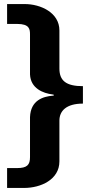

<svg xmlns="http://www.w3.org/2000/svg" viewBox="-20 -762 429 947"><path d="M273 -424V-612C273 -700 180 -742 102 -742H15V-644H64C126 -644 128 -618 128 -591V-395C131 -326 192 -302 240 -296C248 -295 249 -291 240 -290C193 -286 131 -268 128 -184V13C128 51 114 67 64 67H15V165H99C181 165 273 124 273 34V-167C273 -215 307 -251 389 -251V-337C306 -337 273 -364 273 -424Z"/></svg>

Font: Bisquit Text
Style: Bold
Weight: 800
Version: Version 1.004;Glyphs 3.2.3 (3260)